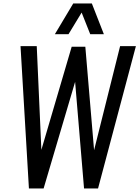

<svg xmlns="http://www.w3.org/2000/svg" viewBox="-20 -1072 793 1092"><path d="M292 -877.4 396.5 -1052.2H502.4L570.8 -877.4H493.2L444.3 -1000.5L369.6 -877.4ZM144.5 0 96.7 -809.6H189L215.3 -219.7L387.7 -806.2H465.3L515.1 -217.8L663.1 -809.6H752.9L537.6 0H458L407.2 -606.4L228 0Z"/></svg>

Font: Oswald
Style: Regular
Weight: 400
Designer: Vernon Adams
Foundry: Vernon Adams
Version: 3.0; ttfautohint (v0.94.23-7a4d-dirty) -l 8 -r 50 -G 200 -x 